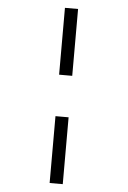

<svg xmlns="http://www.w3.org/2000/svg" viewBox="-64 -806 728 1093"><g transform="rotate(5 300.0 -259.5)"><path d="M262 -760H337V-378H262ZM262 -141H337V241H262Z"/></g></svg>

Font: Noto Sans Mono UI
Style: Regular
Weight: 400
Monospace: yes
Designer: Monotype Design team
Foundry: Monotype Imaging Inc.
Version: Version 1.000